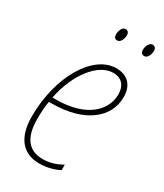

<svg xmlns="http://www.w3.org/2000/svg" viewBox="-182 -784 741 867"><g transform="rotate(30 188.0 -350.5)"><path d="M341 -647C359 -647 368 -672 368 -689C368 -703 361 -711 349 -711C331 -711 322 -686 322 -669C322 -655 329 -647 341 -647ZM200 -647C218 -647 227 -672 227 -689C227 -703 220 -711 208 -711C190 -711 182 -686 182 -669C182 -655 188 -647 200 -647ZM172 10C216 10 253 -2 276 -15V-43C249 -28 216 -15 177 -15C103 -15 65 -62 65 -161C65 -195 67 -226 72 -253H86C261 -253 354 -336 354 -440C354 -505 316 -537 261 -537C140 -537 38 -365 38 -158C38 -41 93 10 172 10ZM94 -278H76C103 -413 181 -512 259 -512C304 -512 327 -483 327 -439C327 -354 251 -278 94 -278Z"/></g></svg>

Font: Noto Sans Condensed Thin
Style: Italic
Weight: 100
Width: 3
Italic angle: -12°
Designer: Monotype Design Team
Foundry: Monotype Imaging Inc.
Version: Version 2.013